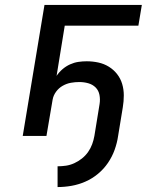

<svg xmlns="http://www.w3.org/2000/svg" viewBox="-20 -550 640 777"><path d="M213 207V123Q230 123 247 120.5Q264 118 280.5 110.5Q297 103 311.5 91.5Q326 80 336.5 65Q347 50 353 33.5Q359 17 362 0Q367 -32 372.5 -64.5Q378 -97 383 -129Q386 -148 382.5 -166Q379 -184 367 -196Q355 -208 337.5 -213Q320 -218 301 -218Q284 -218 267 -215Q250 -212 234 -203Q218 -194 207 -179Q196 -164 193 -147L168 0H72L160 -530H554L540 -446H242L209 -243Q219 -258 233 -270Q247 -282 263.5 -289.5Q280 -297 297 -299.5Q314 -302 331 -302Q355 -302 378 -297Q401 -292 420.5 -280Q440 -268 454 -250Q468 -232 474.5 -210Q481 -188 481 -164Q481 -140 477 -116L458 0Q454 28 444 56Q434 84 417 109Q400 134 376.5 153.5Q353 173 325.5 185Q298 197 269.5 202Q241 207 213 207Z"/></svg>

Font: Iosevka Curly Medium Extended
Style: Italic
Weight: 500
Width: 7
Italic angle: -9°
Monospace: yes
Designer: Belleve Invis
Foundry: Belleve Invis
Version: Version 11.1.0; ttfautohint (v1.8.3)